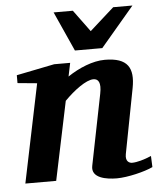

<svg xmlns="http://www.w3.org/2000/svg" viewBox="-53 -767 683 825"><g transform="rotate(-5 289.0 -355.0)"><path d="M574 -23 572 -71C542 -58 510 -49 489 -49C479 -49 459 -55 465 -88L519 -369C535 -454 510 -500 410 -500C358 -500 298 -475 249 -442L261 -500H192L28 -467V-433L112 -425L24 0H157L228 -339C270 -382 323 -421 354 -421C375 -421 388 -405 378 -356L317 -51C306 2 374 12 418 12C464 12 539 -6 574 -23ZM549 -722H466L361 -628L292 -722H209L286 -551H404Z"/></g></svg>

Font: Veleka
Style: Bold Italic
Weight: 700
Italic angle: -12°
Designer: Stefan Peev, Context Ltd, 2016; SIL International, 1997-2014.
Foundry: Stefan Peev, Context Ltd, 2016
Version: Version 5.000